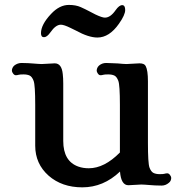

<svg xmlns="http://www.w3.org/2000/svg" viewBox="-20 -765 730 796"><path d="M29.3 0ZM477.5 -53.7Q408.7 11.7 321.3 11.7Q236.8 11.7 181.6 -36.6Q126 -85.9 126 -161.1V-330.1Q126 -412.1 119.4 -429.7Q112.8 -447.3 102.8 -451.9Q92.8 -456.5 77.4 -456.5Q62 -456.5 56.6 -454.8Q51.3 -453.1 45.4 -453.1Q39.6 -453.1 34.4 -460Q29.3 -466.8 29.3 -471.9Q29.3 -477.1 31.5 -482.7Q33.7 -488.3 39.1 -493.2Q52.7 -503.9 69.1 -503.9Q85.4 -503.9 96.2 -503.2Q106.9 -502.4 117.7 -501.7Q128.4 -501 137.9 -500.2Q147.5 -499.5 152.8 -499.5L207 -502.4Q235.8 -502.4 240.2 -458Q242.2 -441.9 242.2 -418.5V-180.7Q242.2 -96.2 305.2 -74.2Q324.7 -67.4 348.1 -67.4Q412.6 -67.4 477.1 -132.8V-329.6Q477.1 -412.6 470.5 -429.9Q463.9 -447.3 453.9 -451.9Q443.8 -456.5 428.5 -456.5Q413.1 -456.5 407.7 -454.8Q402.3 -453.1 396.5 -453.1Q390.6 -453.1 385.7 -460Q380.9 -466.8 380.9 -471.9Q380.9 -477.1 383.1 -482.7Q385.3 -488.3 390.6 -493.2Q403.3 -503.9 419.9 -503.9Q436.5 -503.9 447.3 -502.9L468.8 -502Q480 -501 489.5 -500.2Q499 -499.5 504.4 -499.5L558.1 -502.4Q578.6 -502.4 584 -491.2Q593.3 -473.6 593.3 -427.7V-172.9Q593.3 -88.4 599.6 -70.8Q606 -53.2 616.2 -48.1Q626.5 -43 642.1 -43Q657.7 -43 662.6 -44.7Q667.5 -46.4 673.6 -46.4Q679.7 -46.4 684.8 -39.6Q689.9 -32.7 689.9 -27.6Q689.9 -22.5 687.7 -16.8Q685.5 -11.2 679.7 -6.8Q666.5 4.4 649.9 4.4Q633.3 4.4 622.6 3.7Q611.8 2.9 601.1 2.2Q590.3 1.5 581.1 0.7Q571.8 0 565.9 0L512.2 2.9Q481.9 2.9 477.5 -53.7ZM473.1 -666.5Q433.1 -609.4 383.8 -609.4Q347.2 -609.4 294.9 -638.2L272 -649.4Q245.1 -662.6 232.4 -662.6Q210.9 -662.6 189 -630.9Q174.8 -610.8 162.4 -610.8Q149.9 -610.8 149.9 -627.4Q149.9 -663.1 191.9 -707.5Q226.6 -744.6 265.6 -744.6Q294.4 -744.6 314.5 -735.6Q334.5 -726.6 349.1 -718.8L375.5 -705.1Q403.3 -691.9 415 -691.9Q438 -691.9 459.5 -723.1Q474.1 -743.7 486.6 -743.7Q499 -743.7 499 -723.4Q499 -703.1 473.1 -666.5Z"/></svg>

Font: Stoke
Style: Regular
Weight: 400
Designer: Nicole Fally
Foundry: Nicole Fally
Version: Version 1.002